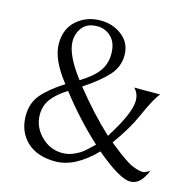

<svg xmlns="http://www.w3.org/2000/svg" viewBox="-104 -806 932 924"><g transform="rotate(15 361.5 -344.0)"><path d="M688 -31Q662 12 623 12Q570 12 448 -91Q347 12 250 12Q158 12 107 -37Q56 -86 56 -165Q56 -228 92.5 -271Q129 -314 201 -360Q120 -462 120 -540Q120 -616 169 -658Q218 -700 286 -700Q349 -700 394.5 -664Q440 -628 440 -567Q440 -509 399 -464.5Q358 -420 282 -370Q374 -255 463 -173Q549 -307 549 -370Q549 -407 525 -430H655Q632 -407 587 -306Q556 -235 493 -148Q497 -145 517 -129Q537 -113 546.5 -106Q556 -99 575.5 -85.5Q595 -72 608.5 -65.5Q622 -59 639 -53.5Q656 -48 670 -48Q680 -48 704 -63Q698 -46 688 -31ZM279 -669Q229 -669 205 -639Q181 -609 181 -568Q181 -502 262 -396Q324 -434 350.5 -471Q377 -508 377 -557Q377 -612 348 -640.5Q319 -669 279 -669ZM222 -332Q171 -300 145.5 -266Q120 -232 120 -187Q120 -127 165 -81.5Q210 -36 271 -36Q301 -36 329 -48.5Q357 -61 373.5 -75Q390 -89 419 -117Q315 -212 222 -332Z"/></g></svg>

Font: Bellefair
Style: Regular
Weight: 400
Designer: Nick Shinn, Liron Lavi Turkenic
Foundry: Shinntype
Version: Version 1.003;PS 001.003;hotconv 1.0.88;makeotf.lib2.5.64775